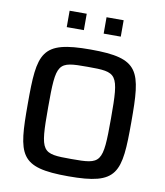

<svg xmlns="http://www.w3.org/2000/svg" viewBox="-95 -963 904 1050"><g transform="rotate(10 356.5 -438.5)"><path d="M206 -885V-794H301V-885ZM411 -885V-794H506V-885ZM356 8C630 8 644 -59 644 -344C644 -629 630 -696 356 -696C82 -696 69 -629 69 -344C69 -59 82 8 356 8ZM356 -88C190 -88 182 -93 182 -344C182 -595 190 -600 356 -600C522 -600 531 -595 531 -344C531 -93 522 -88 356 -88Z"/></g></svg>

Font: Saira UNSAM Medium
Style: Regular
Weight: 500
Designer: Hector Gatti with collaboration of the Omnibus-Type team
Foundry: Omnibus-Type
Version: Version 0.072;PS 000.072;hotconv 1.0.88;makeotf.lib2.5.64775